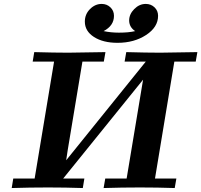

<svg xmlns="http://www.w3.org/2000/svg" viewBox="-20 -949 1016 969"><path d="M39.1 0 46.9 -47.9H154.8L252.9 -638.2H145L152.8 -686Q255.9 -683.1 324.2 -683.1L512.2 -686L503.9 -638.2H396L321.8 -191.9L314 -140.1L715.8 -638.2H608.9L617.2 -686Q720.2 -683.1 788.1 -683.1L976.1 -686L967.8 -638.2H859.9L762.2 -47.9H870.1L861.8 0Q774.9 -2.9 686 -2.9Q594.2 -2.9 502.9 0L511.2 -47.9H619.1L702.1 -546.9L298.8 -47.9H405.8L397.9 0Q311 -2.9 222.2 -2.9Q129.9 -2.9 39.1 0ZM408.2 -839.8Q408.2 -877 434.1 -903.1Q460 -929.2 493.2 -929.2Q519 -929.2 537.1 -912.1Q555.2 -895 555.2 -869.1Q555.2 -819.3 502.9 -792Q540 -784.2 580.1 -784.2Q629.9 -784.2 662.1 -792Q632.3 -812 631.8 -845.2Q631.8 -877.4 657.5 -903.3Q683.1 -929.2 715.8 -929.2Q741.7 -929.2 759.8 -912.1Q777.8 -895 777.8 -869.1Q777.8 -812 717.5 -772.5Q657.2 -732.9 573.2 -732.9Q500 -732.9 454.1 -762.5Q408.2 -792 408.2 -839.8Z"/></svg>

Font: CMU Serif Extra
Style: BoldSlanted
Weight: 700
Italic angle: -9.46001°
Version: Version 0.7.0